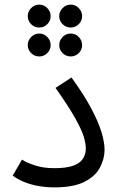

<svg xmlns="http://www.w3.org/2000/svg" viewBox="-20 -804 517 830"><path d="M35 -45 75 -114Q95 -101 131 -89Q167 -77 215 -77Q265 -77 294.5 -87Q324 -97 337.5 -116.5Q351 -136 351 -162Q351 -182 342.5 -211.5Q334 -241 306 -291.5Q278 -342 220 -424L289 -469Q342 -396 373.5 -337Q405 -278 418.5 -233.5Q432 -189 432 -157Q432 -117 412 -79.5Q392 -42 345 -18Q298 6 215 6Q179 6 145.5 0Q112 -6 84 -17.5Q56 -29 35 -45ZM150 -685Q129 -685 114.5 -699.5Q100 -714 100 -734Q100 -754 114.5 -769Q129 -784 150 -784Q170 -784 184.5 -769Q199 -754 199 -734Q199 -714 184.5 -699.5Q170 -685 150 -685ZM150 -560Q129 -560 114.5 -574.5Q100 -589 100 -609Q100 -629 114.5 -644Q129 -659 150 -659Q170 -659 184.5 -644Q199 -629 199 -609Q199 -589 184.5 -574.5Q170 -560 150 -560ZM286 -685Q265 -685 250.5 -699.5Q236 -714 236 -734Q236 -754 250.5 -769Q265 -784 286 -784Q306 -784 320.5 -769Q335 -754 335 -734Q335 -714 320.5 -699.5Q306 -685 286 -685ZM286 -560Q265 -560 250.5 -574.5Q236 -589 236 -609Q236 -629 250.5 -644Q265 -659 286 -659Q306 -659 320.5 -644Q335 -629 335 -609Q335 -589 320.5 -574.5Q306 -560 286 -560Z"/></svg>

Font: Farlight84_Sys_V01
Style: Regular
Weight: 400
Designer: Ryoko NISHIZUKA  (kana, bopomofo & ideographs); Paul D. Hunt (Latin, Greek & Cyrillic); Sandoll Communications , Soo-you
Foundry: Adobe
Version: Version 2.004;October 29, 2024;FontCreator 14.0.0.2814 64-bi